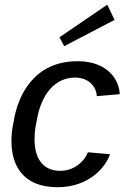

<svg xmlns="http://www.w3.org/2000/svg" viewBox="-20 -774 544 810"><path d="M463.3 -690 432.5 -754.2 230.8 -616.7 250.8 -579.2ZM33.3 -239.2C30 -220 28.3 -199.2 28.3 -179.2C28.3 -80.8 72.5 15.8 223.3 15.8C356.7 15.8 426.7 -70.8 444.2 -123.3L350.8 -131.7C338.3 -96.7 295.8 -53.3 234.2 -53.3C164.2 -53.3 125.8 -101.7 125.8 -185.8C125.8 -202.5 126.7 -220 130 -239.2L134.2 -260.8C152.5 -377.5 212.5 -446.7 296.7 -446.7C358.3 -446.7 387.5 -403.3 388.3 -368.3L485 -376.7C484.2 -429.2 440.8 -515.8 307.5 -515.8C125.8 -515.8 55.8 -375.8 37.5 -260.8Z"/></svg>

Font: Boon Medium
Style: Italic
Weight: 500
Italic angle: -9°
Designer: Sungsit Sawaiwan
Foundry: FontUni
Version: Version 3.0